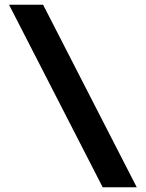

<svg xmlns="http://www.w3.org/2000/svg" viewBox="-20 -710 612 806"><path d="M161 -690 554 76H411L18 -690Z"/></svg>

Font: Exo 2 ExtraBold
Style: Regular
Weight: 800
Designer: Natanael Gama
Foundry: Natanael Gama
Version: Version 2.010